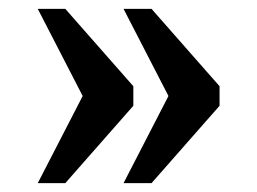

<svg xmlns="http://www.w3.org/2000/svg" viewBox="-20 -486 579 432"><path d="M258 -74 359 -270 258 -466H321L474 -292V-248L321 -74ZM65 -74 166 -270 65 -466H127L280 -292V-248L127 -74Z"/></svg>

Font: Noto Serif Armenian SemiBold
Style: Regular
Weight: 600
Version: Version 2.007